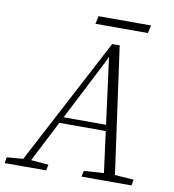

<svg xmlns="http://www.w3.org/2000/svg" viewBox="-118 -880 869 958"><g transform="rotate(10 317.0 -401.5)"><path d="M-30 0 -25 -30 72 -38H87L186 -30L180 0ZM38 0 395 -678H433L527 0H471L388 -631H398L381 -591L78 0ZM186 -245 197 -276H470L469 -245ZM359 0 365 -30 486 -38H505L618 -30L612 0ZM295 -763 304 -803H570L561 -763Z"/></g></svg>

Font: Source Serif 4 18pt Light
Style: Italic
Weight: 300
Italic angle: -12°
Designer: Frank Grießhammer
Foundry: Adobe Systems Incorporated
Version: Version 4.004;hotconv 1.0.116;makeotfexe 2.5.65601